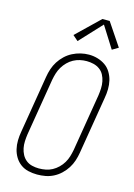

<svg xmlns="http://www.w3.org/2000/svg" viewBox="-142 -1040 784 1120"><g transform="rotate(15 250.0 -479.5)"><path d="M198 8Q171 8 145 2Q119 -4 98.5 -19Q78 -34 64.5 -56Q51 -78 45 -103.5Q39 -129 39.5 -156Q40 -183 45 -210L102 -555Q106 -580 114 -604.5Q122 -629 136 -651Q150 -673 169.5 -691.5Q189 -710 212.5 -722Q236 -734 261 -740Q286 -746 311 -746Q338 -746 363.5 -738.5Q389 -731 410 -716.5Q431 -702 444.5 -679.5Q458 -657 464 -632Q470 -607 469.5 -579.5Q469 -552 464 -525L407 -180Q403 -155 395 -130.5Q387 -106 373 -84Q359 -62 339.5 -43.5Q320 -25 296.5 -13Q273 -1 248 3.5Q223 8 198 8ZM199 -29Q220 -29 240.5 -33Q261 -37 279.5 -47Q298 -57 314 -72.5Q330 -88 341 -106.5Q352 -125 358 -145Q364 -165 368 -186L425 -531Q428 -552 429 -573.5Q430 -595 426 -615.5Q422 -636 412.5 -654Q403 -672 386.5 -684Q370 -696 349.5 -701Q329 -706 308 -706Q287 -706 267 -701.5Q247 -697 228.5 -687Q210 -677 194.5 -661.5Q179 -646 168 -627.5Q157 -609 151 -589.5Q145 -570 141 -549L84 -204Q81 -183 80 -161.5Q79 -140 83 -120Q87 -100 96.5 -82Q106 -64 121.5 -51.5Q137 -39 157.5 -34Q178 -29 199 -29ZM225 -805 193 -833 332 -967H376L468 -830L431 -808L349 -938Z"/></g></svg>

Font: Iosevka Slab XLtObl
Style: Regular
Weight: 200
Italic angle: -9°
Monospace: yes
Designer: Belleve Invis
Foundry: Belleve Invis
Version: Version 11.1.1; ttfautohint (v1.8.3)